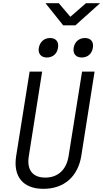

<svg xmlns="http://www.w3.org/2000/svg" viewBox="-20 -1182 652 1212"><path d="M379 -1022H456L612 -1162H523L424 -1076L351 -1162H267ZM496 -819C533 -819 561 -843 566 -880C573 -918 553 -942 516 -942C479 -942 451 -918 445 -880C439 -843 459 -819 496 -819ZM276 -819C313 -819 341 -843 346 -880C353 -918 333 -942 296 -942C259 -942 232 -918 225 -880C219 -843 239 -819 276 -819ZM254 10C386 10 472 -69 493 -197L577 -730H498L413 -197C400 -113 348 -61 266 -61C183 -61 148 -113 162 -197L246 -730H167L82 -197C62 -70 123 10 254 10Z"/></svg>

Font: JetBrains Mono Light
Style: Italic
Weight: 336
Italic angle: -9°
Monospace: yes
Designer: Philipp Nurullin, Konstantin Bulenkov
Foundry: JetBrains
Version: Version 2.305